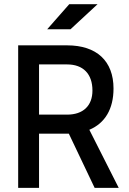

<svg xmlns="http://www.w3.org/2000/svg" viewBox="-20 -914 626 934"><path d="M68.4 0H169.9V-263.7H306.6H314.9L440.4 0H557.6L414.6 -282.7C490.7 -314.5 532.2 -383.8 532.2 -483.4C532.2 -617.2 450.2 -693.4 306.6 -693.4H68.4ZM169.9 -356.4V-600.6H306.6C384.3 -600.6 429.7 -554.7 429.7 -473.6C429.7 -399.4 384.3 -356.4 306.6 -356.4ZM209.5 -771.5H322.8L454.6 -893.6H316.9Z"/></svg>

Font: CaskaydiaCove Nerd Font
Style: Regular
Weight: 400
Designer: Aaron Bell
Foundry: Saja Typeworks
Version: Version 2111.1;Nerd Fonts 2.3.3